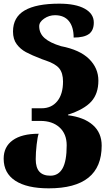

<svg xmlns="http://www.w3.org/2000/svg" viewBox="-22 -785 609 1048"><path d="M-2 81Q-2 16 47.5 -19.5Q97 -55 189 -55Q183 -39 178 4.5Q173 48 173 84Q173 130 193 152Q213 174 253 174Q297 174 319.5 134Q342 94 342 8Q342 -54 303 -89.5Q264 -125 199 -125H151V-194H205Q259 -194 290.5 -232.5Q322 -271 322 -340Q322 -386 301.5 -411.5Q281 -437 227 -455Q218 -459 207 -462Q150 -484 119.5 -500.5Q89 -517 69 -544Q49 -571 49 -613Q49 -691 112.5 -728Q176 -765 301 -765Q391 -765 440.5 -737.5Q490 -710 490 -662Q490 -619 463.5 -599.5Q437 -580 380 -580Q380 -638 354 -670Q328 -702 278 -702Q246 -702 219 -683.5Q192 -665 192 -642Q192 -603 221.5 -577Q251 -551 311 -533Q414 -513 464.5 -463Q515 -413 515 -345Q515 -274 476.5 -231Q438 -188 349 -159V-156Q437 -145 485 -102.5Q533 -60 533 10Q533 243 244 243Q125 243 61.5 201.5Q-2 160 -2 81Z"/></svg>

Font: Noto Serif Georgian Black
Style: Regular
Weight: 900
Designer: Monotype Design team
Foundry: Monotype Imaging Inc.
Version: Version 1.000